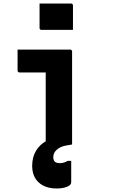

<svg xmlns="http://www.w3.org/2000/svg" viewBox="-20 -822 640 1092"><path d="M240 -11Q240 -35 240 -74.5Q240 -114 240 -162Q240 -210 240 -257.5Q240 -305 240 -345.5Q240 -386 240 -410H220Q195 -410 181 -410Q167 -410 155.5 -410Q144 -410 130 -410Q116 -410 91 -410Q86 -410 83 -413Q80 -416 80 -421Q80 -451 80 -480.5Q80 -510 80 -540Q116 -540 145.5 -540Q175 -540 202 -540Q229 -540 256.5 -540Q284 -540 313.5 -540Q343 -540 379 -540Q383 -540 385 -538.5Q387 -537 388.5 -535Q390 -533 390 -529Q390 -483 390 -427.5Q390 -372 390 -314Q390 -256 390 -201Q390 -146 390 -99Q390 -83 390 -66.5Q390 -50 390 -33.5Q390 -17 390 0Q353 0 321 0Q289 0 251 0Q246 0 243 -3Q240 -6 240 -11ZM332 -42Q343 -42 357 -32Q371 -22 389 0Q385 1 377.5 2Q370 3 354 6Q322 12 302.5 30Q283 48 283 71Q283 90 292.5 98Q302 106 321 106Q333 106 344 102.5Q355 99 365 93H385Q385 103 385 115.5Q385 128 385 150.5Q385 173 385 215Q385 231 360.5 240.5Q336 250 303 250Q238 250 200.5 216Q163 182 163 121Q163 71 185.5 34.5Q208 -2 246.5 -22Q285 -42 332 -42ZM205 -802Q226 -802 248.5 -802Q271 -802 294.5 -802Q318 -802 340.5 -802Q363 -802 384 -802Q389 -802 392 -799Q395 -796 395 -791V-652Q374 -652 351.5 -652Q329 -652 305.5 -652Q282 -652 259.5 -652Q237 -652 216 -652Q211 -652 208 -655Q205 -658 205 -663Z"/></svg>

Font: Recursive Monospace ExtraBold
Style: Regular
Weight: 800
Version: Version 1.047